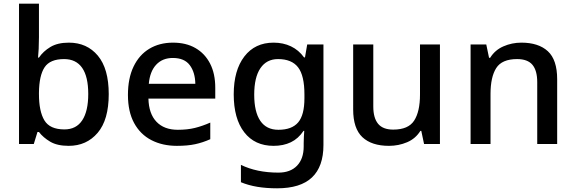

<svg xmlns="http://www.w3.org/2000/svg" viewBox="-20 -780 3117 1040"><path d="M191 -578Q191 -545 189.5 -515Q188 -485 186 -468H191Q214 -502 253 -525.5Q292 -549 353 -549Q451 -549 510 -478.5Q569 -408 569 -270Q569 -131 509 -60.5Q449 10 352 10Q290 10 252 -12.5Q214 -35 191 -65H183L163 0H83V-760H191ZM327 -460Q251 -460 221.5 -415.5Q192 -371 191 -278V-270Q191 -177 220.5 -128Q250 -79 329 -79Q393 -79 425.5 -128.5Q458 -178 458 -271Q458 -365 425 -412.5Q392 -460 327 -460Z M917 -549Q988 -549 1039 -519.5Q1090 -490 1118 -435.5Q1146 -381 1146 -305V-246H784Q786 -164 827.5 -120.5Q869 -77 943 -77Q995 -77 1035.5 -87Q1076 -97 1119 -116V-26Q1079 -8 1037.5 1Q996 10 938 10Q860 10 800 -21Q740 -52 706.5 -113.5Q673 -175 673 -266Q673 -356 703.5 -419.5Q734 -483 789 -516Q844 -549 917 -549ZM916 -466Q860 -466 826 -429.5Q792 -393 786 -326H1038Q1037 -388 1008 -427Q979 -466 916 -466Z M1462 -549Q1514 -549 1556 -529Q1598 -509 1627 -469H1632L1644 -539H1732V6Q1732 122 1670 181Q1608 240 1481 240Q1423 240 1374.5 232Q1326 224 1285 207V113Q1371 155 1488 155Q1553 155 1589 117.5Q1625 80 1625 13V-5Q1625 -18 1626 -39Q1627 -60 1628 -71H1624Q1596 -29 1555.5 -9.5Q1515 10 1462 10Q1360 10 1303 -63.5Q1246 -137 1246 -269Q1246 -399 1303.5 -474Q1361 -549 1462 -549ZM1486 -460Q1424 -460 1390.5 -410.5Q1357 -361 1357 -267Q1357 -174 1390 -125.5Q1423 -77 1488 -77Q1561 -77 1595 -117Q1629 -157 1629 -248V-268Q1629 -371 1594.5 -415.5Q1560 -460 1486 -460Z M2363 -539V0H2277L2262 -71H2257Q2231 -29 2185 -9.5Q2139 10 2087 10Q1993 10 1943 -37Q1893 -84 1893 -187V-539H2002V-203Q2002 -141 2028 -109.5Q2054 -78 2110 -78Q2192 -78 2223.5 -127Q2255 -176 2255 -268V-539Z M2804 -549Q2897 -549 2947.5 -502.5Q2998 -456 2998 -351V0H2890V-335Q2890 -398 2864 -429Q2838 -460 2781 -460Q2699 -460 2668 -411.5Q2637 -363 2637 -271V0H2529V-539H2614L2629 -467H2635Q2661 -509 2707 -529Q2753 -549 2804 -549Z"/></svg>

Font: Noto Sans NKo Unjoined Medium
Style: Regular
Weight: 500
Designer: Monotype Design Team
Foundry: Monotype Imaging Inc.
Version: Version 2.004